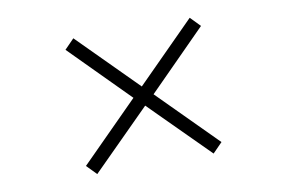

<svg xmlns="http://www.w3.org/2000/svg" viewBox="-62 -676 1125 752"><g transform="rotate(-10 500.0 -300.0)"><path d="M769.5 -69.3 731.4 -30.3 500 -261.7 268.6 -30.3 230.5 -69.3 460 -299.8 230.5 -531.2 268.6 -570.3 500 -337.9 731.4 -570.3 769.5 -531.2 540 -299.8Z"/></g></svg>

Font: FreeUniversal
Style: BoldItalic
Weight: 700
Italic angle: -11°
Version: Version 1.001 March 22, 2017